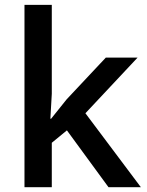

<svg xmlns="http://www.w3.org/2000/svg" viewBox="-20 -780 612 800"><path d="M192.9 -285.2 257.8 -366.2 420.9 -540H553.2L335.9 -308.1L566.9 0H432.1L258.8 -236.8L195.8 -185.1V0H82V-759.8H195.8V-389.2L189.9 -285.2Z"/></svg>

Font: f2_4961           
Style: Regular
Weight: 600
Foundry: Ascender Corporation
Version: Version 1.10